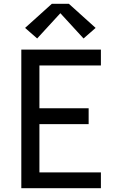

<svg xmlns="http://www.w3.org/2000/svg" viewBox="-20 -998 640 1018"><path d="M93 0V-735H515V-651H189V-424H450V-340H189V-84H515V0ZM177 -794 113 -850 255 -978H345L487 -850L423 -794L300 -928Z"/></svg>

Font: Iosevka SS04 Medium Extended
Style: Regular
Weight: 500
Width: 7
Monospace: yes
Designer: Belleve Invis
Foundry: Belleve Invis
Version: Version 19.0.0; ttfautohint (v1.8.4)